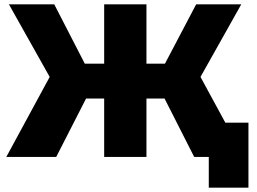

<svg xmlns="http://www.w3.org/2000/svg" viewBox="-20 -720 1178 881"><path d="M735 -268H652V0H458V-268H375L238 0H9L208 -367L21 -700H229L369 -428H458V-700H652V-428H737L880 -700H1087L900 -367L1014 -157H1120V141H938V0H871Z"/></svg>

Font: Chess Sans ExtraBold
Style: Regular
Weight: 800
Designer: Wolf Bōese
Foundry: Wolf Bōese
Version: Version 7.223